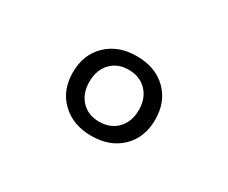

<svg xmlns="http://www.w3.org/2000/svg" viewBox="-60 -898 719 606"><g transform="rotate(30 300.0 -595.0)"><path d="M300 -450Q233 -450 191.5 -490Q150 -530 150 -595Q150 -660 191.5 -700Q233 -740 300 -740Q368 -740 409 -700Q450 -660 450 -595Q450 -530 409 -490Q368 -450 300 -450ZM299 -501Q340 -501 365 -527Q390 -553 390 -595Q390 -638 365 -664Q340 -690 299 -690Q259 -690 234.5 -664Q210 -638 210 -595Q210 -553 234.5 -527Q259 -501 299 -501Z"/></g></svg>

Font: JetBrains Mono Zero
Style: Regular-Zero
Weight: 400
Designer: Philipp Nurullin, Konstantin Bulenkov
Foundry: JetBrains
Version: Version 2.211